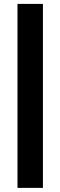

<svg xmlns="http://www.w3.org/2000/svg" viewBox="-20 -730 302 960"><path d="M194.6 -710.5V209.4H67.4V-710.5Z"/></svg>

Font: Anek Kannada Medium
Style: Regular
Weight: 500
Designer: Vaishnavi Murthy, Maithili Shingre (Kannada) & Yesha Goshar (Latin)
Foundry: Ek Type
Version: Version 1.003